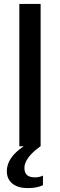

<svg xmlns="http://www.w3.org/2000/svg" viewBox="-20 -749 307 983"><path d="M79 0V-729H188V0H187Q105 59 105 111Q105 159 158 159Q182 159 200 150V199Q170 214 122 214Q72 214 43.5 191Q15 168 15 127Q15 58 101 0Z"/></svg>

Font: Mona Sans Medium
Style: Regular
Weight: 500
Designer: Deni Anggara
Foundry: GitHub
Version: Version 2.000;Glyphs 3.2.3 (3260)